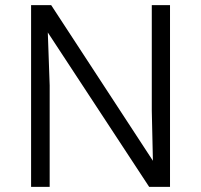

<svg xmlns="http://www.w3.org/2000/svg" viewBox="-20 -731 787 751"><path d="M101.6 0V-710.9H180.2L578.1 -102.1L573.7 -298.3V-710.9H645V0H563.5L167 -604L174.3 -397V0Z"/></svg>

Font: Comme Light
Style: Regular
Weight: 300
Version: Version 1.000;gftools[0.9.27]